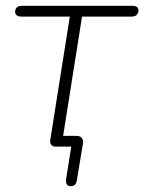

<svg xmlns="http://www.w3.org/2000/svg" viewBox="-20 -504 496 660"><path d="M207 113 228 -19 244 0H171Q161 0 156 -6.5Q151 -13 153 -24L220 -447H53Q43 -447 37.5 -451.5Q32 -456 32 -463Q32 -473 38 -478.5Q44 -484 55 -484H435Q445 -484 450.5 -480Q456 -476 456 -469Q456 -459 450 -453Q444 -447 433 -447H262L194 -18L178 -37H242Q255 -37 261 -30Q267 -23 265 -10L244 117Q241 136 223 136Q214 136 210 130Q206 124 207 113Z"/></svg>

Font: SN Pro Thin
Style: Italic
Weight: 200
Italic angle: -9°
Designer: Tobias Whetton
Foundry: Supernotes
Version: Version 1.003;Glyphs 3.3 (3324)